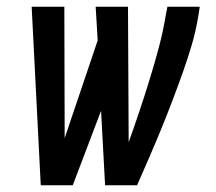

<svg xmlns="http://www.w3.org/2000/svg" viewBox="-20 -550 640 570"><path d="M101 0 74 -530H171L172 -140L270 -430L264 -530H360L362 -128Q379 -175 394.5 -221.5Q410 -268 424.5 -315Q439 -362 451.5 -409Q464 -456 472 -504L477 -530H573L569 -504Q562 -460 549.5 -417.5Q537 -375 522 -333Q507 -291 491 -249Q475 -207 458 -165.5Q441 -124 423 -82.5Q405 -41 387 0H292L280 -221L196 0Z"/></svg>

Font: Iosevka Curly MdExObl
Style: Regular
Weight: 500
Width: 7
Italic angle: -9°
Monospace: yes
Designer: Belleve Invis
Foundry: Belleve Invis
Version: Version 11.1.0; ttfautohint (v1.8.3)